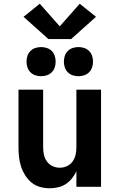

<svg xmlns="http://www.w3.org/2000/svg" viewBox="-20 -1000 640 1028"><path d="M246 8Q220 8 194.5 1Q169 -6 149 -22.5Q129 -39 115 -61Q101 -83 93 -107.5Q85 -132 82 -158Q79 -184 79 -210V-520H211V-210Q211 -190 215.5 -170.5Q220 -151 231.5 -135Q243 -119 261.5 -110.5Q280 -102 300 -102Q320 -102 338.5 -110.5Q357 -119 368.5 -135Q380 -151 384.5 -170.5Q389 -190 389 -210V-520H521V0H389V-83Q379 -62 365 -44.5Q351 -27 332 -14.5Q313 -2 290.5 3Q268 8 246 8ZM400 -592Q384 -592 369 -597Q354 -602 343 -613Q332 -624 327 -639Q322 -654 322 -670Q322 -686 327 -701Q332 -716 343 -727Q354 -738 369 -743Q384 -748 400 -748Q416 -748 431 -743Q446 -738 457 -727Q468 -716 473 -701Q478 -686 478 -670Q478 -654 473 -639Q468 -624 457 -613Q446 -602 431 -597Q416 -592 400 -592ZM200 -592Q184 -592 169 -597Q154 -602 143 -613Q132 -624 127 -639Q122 -654 122 -670Q122 -686 127 -701Q132 -716 143 -727Q154 -738 169 -743Q184 -748 200 -748Q216 -748 231 -743Q246 -738 257 -727Q268 -716 273 -701Q278 -686 278 -670Q278 -654 273 -639Q268 -624 257 -613Q246 -602 231 -597Q216 -592 200 -592ZM239 -791 106 -910 193 -980 300 -859 407 -980 494 -910 418 -842 361 -791Z"/></svg>

Font: Iosevka Custom XBdEx
Style: Regular
Weight: 800
Width: 7
Monospace: yes
Designer: Belleve Invis
Foundry: Belleve Invis
Version: Version 11.2.4; ttfautohint (v1.8.4)